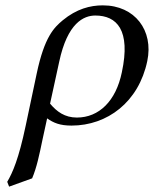

<svg xmlns="http://www.w3.org/2000/svg" viewBox="-20 -459 575 717"><path d="M100 207C117 167 127 119 139 61L156 -17C180 0 204 10 247 10C381 10 498 -78 530 -231C554 -345 484 -439 364 -439C317 -439 266 -426 214 -383C182 -356 146 -322 117 -184L76 10C50 134 27 186 7 220L14 238ZM435 -189C413 -82 350 -20 267 -20C222 -20 192 -42 167 -72L201 -228C232 -374 293 -401 336 -401C416 -401 469 -347 435 -189Z"/></svg>

Font: Libertinus Sans
Style: Italic
Weight: 400
Italic angle: -12°
Designer: Philipp H. Poll, Khaled Hosny
Foundry: Caleb Maclennan
Version: Version 7.050;RELEASE